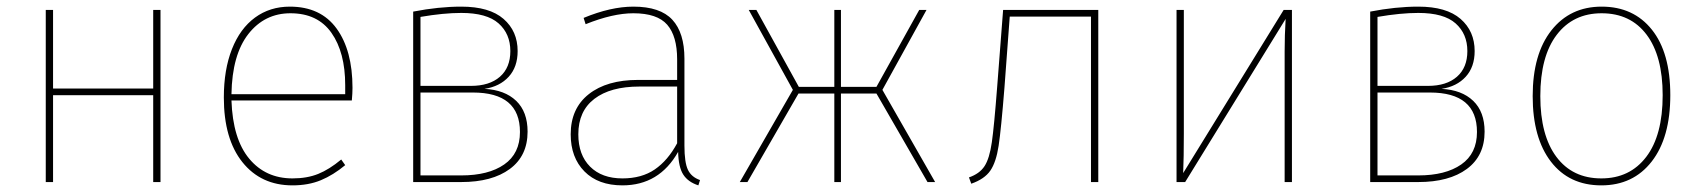

<svg xmlns="http://www.w3.org/2000/svg" viewBox="-20 -549 5129 579"><path d="M442 -262H140V0H118V-519H140V-282H442V-519H464V0H442Z M1041 -246H678Q682 -130 731.5 -70.5Q781 -11 862 -11Q906 -11 939.5 -24.5Q973 -38 1009 -68L1021 -51Q985 -21 947.5 -5.5Q910 10 862 10Q767 10 711 -60Q655 -130 655 -255Q655 -339 679.5 -401Q704 -463 749 -496Q794 -529 854 -529Q947 -529 995 -463Q1043 -397 1043 -284Q1043 -268 1041 -246ZM1021 -292Q1021 -391 979.5 -450Q938 -509 856 -509Q778 -509 729 -446.5Q680 -384 678 -265H1021Z M1571 -152Q1571 -79 1517.5 -39.5Q1464 0 1371 0H1226V-514Q1303 -529 1371 -529Q1456 -529 1498.5 -492Q1541 -455 1541 -395Q1541 -347 1514 -317.5Q1487 -288 1441 -281Q1502 -278 1536.5 -245Q1571 -212 1571 -152ZM1248 -498V-290H1400Q1456 -290 1487.5 -317.5Q1519 -345 1519 -395Q1519 -447 1483.5 -478.5Q1448 -510 1371 -510Q1318 -510 1248 -498ZM1548 -151Q1548 -270 1406 -270H1248V-20H1371Q1453 -20 1500.5 -53Q1548 -86 1548 -151Z M2091 -6 2086 10Q2055 0 2040.5 -22.5Q2026 -45 2025 -91Q1968 10 1857 10Q1784 10 1742.5 -32Q1701 -74 1701 -144Q1701 -222 1755.5 -265Q1810 -308 1904 -308H2022V-370Q2022 -440 1992 -474.5Q1962 -509 1890 -509Q1828 -509 1746 -476L1740 -495Q1822 -529 1890 -529Q1971 -529 2007.5 -489.5Q2044 -450 2044 -372V-110Q2044 -59 2054.5 -37Q2065 -15 2091 -6ZM2022 -117V-288H1908Q1821 -288 1772.5 -251Q1724 -214 1724 -144Q1724 -82 1759.5 -46.5Q1795 -11 1857 -11Q1915 -11 1954.5 -38Q1994 -65 2022 -117Z M2641 -278 2800 0H2777L2623 -267H2516V0H2496V-267H2388L2234 0H2211L2371 -278L2238 -519H2261L2389 -287H2496V-519H2516V-287H2623L2752 -519H2774Z M3292 -519V0H3270V-499H3025L3009 -284Q2999 -159 2991.5 -109.5Q2984 -60 2966.5 -34.5Q2949 -9 2909 5L2902 -14Q2934 -25 2949 -48Q2964 -71 2971 -120Q2978 -169 2987 -286L3005 -519Z M3876 0H3854V-394Q3854 -443 3857 -492L3554 0H3528V-519H3550V-146Q3550 -73 3548 -27L3851 -519H3876Z M4457 -152Q4457 -79 4403.5 -39.5Q4350 0 4257 0H4112V-514Q4189 -529 4257 -529Q4342 -529 4384.5 -492Q4427 -455 4427 -395Q4427 -347 4400 -317.5Q4373 -288 4327 -281Q4388 -278 4422.5 -245Q4457 -212 4457 -152ZM4134 -498V-290H4286Q4342 -290 4373.5 -317.5Q4405 -345 4405 -395Q4405 -447 4369.5 -478.5Q4334 -510 4257 -510Q4204 -510 4134 -498ZM4434 -151Q4434 -270 4292 -270H4134V-20H4257Q4339 -20 4386.5 -53Q4434 -86 4434 -151Z M5017 -262Q5017 -134 4961 -62Q4905 10 4809 10Q4712 10 4657 -61.5Q4602 -133 4602 -259Q4602 -386 4658.5 -457.5Q4715 -529 4810 -529Q4906 -529 4961.5 -459.5Q5017 -390 5017 -262ZM4625 -259Q4625 -141 4673.5 -76Q4722 -11 4809 -11Q4895 -11 4944.5 -76Q4994 -141 4994 -262Q4994 -380 4945.5 -444.5Q4897 -509 4810 -509Q4724 -509 4674.5 -444Q4625 -379 4625 -259Z"/></svg>

Font: Fira Sans Thin
Style: Regular
Weight: 100
Designer: bBox Type GmbH & Carrois Corporate GbR & Edenspiekermann AG
Foundry: bBox Type GmbH & Carrois Corporate GbR & Edenspiekermann AG
Version: Version 4.301